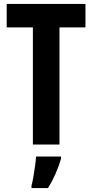

<svg xmlns="http://www.w3.org/2000/svg" viewBox="-20 -734 469 975"><path d="M282 0H147V-595H14V-714H414V-595H282ZM290 72Q279 110 261.5 149.5Q244 189 224 221H140V208Q145 191 149.5 164Q154 137 158 109Q162 81 163 61H290Z"/></svg>

Font: Noto Sans Thai ExtCond
Style: Bold
Weight: 700
Width: 2
Designer: Monotype Design Team
Foundry: Monotype Imaging Inc.
Version: Version 2.002; ttfautohint (v1.8.4.7-5d5b)